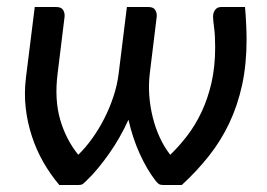

<svg xmlns="http://www.w3.org/2000/svg" viewBox="-20 -527 762 547"><path d="M149 0Q123.5 -30 103.5 -65Q83.5 -100 70.8 -139Q58 -178 53.2 -220Q48.5 -262 54 -306.5L79 -507H140.5Q155 -507 160 -498.2Q165 -489.5 164 -479.5L144 -316.5Q135 -244 151.2 -187Q167.5 -130 203 -86Q224 -106.5 243 -133Q262 -159.5 277.2 -189.5Q292.5 -219.5 303.2 -252Q314 -284.5 318 -317L341.5 -507H403Q417.5 -507 422.5 -498.2Q427.5 -489.5 426.5 -479.5L407 -320Q403 -288 405.2 -256Q407.5 -224 415 -193.5Q422.5 -163 435 -135.8Q447.5 -108.5 465 -86Q490.5 -110.5 513.5 -140.5Q536.5 -170.5 554.2 -208Q572 -245.5 582.5 -291.2Q593 -337 593 -392.5Q593 -425.5 590 -447.8Q587 -470 587 -480Q587 -491 593 -499Q599 -507 610 -507H678Q679 -497.5 679.8 -485Q680.5 -472.5 681.2 -459.8Q682 -447 682.2 -435.2Q682.5 -423.5 682.5 -414.5Q682.5 -344 669.8 -285.2Q657 -226.5 633.2 -176.2Q609.5 -126 575.2 -82.8Q541 -39.5 498 0H444Q436.5 0 432.2 -3Q428 -6 423 -12.5Q398.5 -44 378 -89.2Q357.5 -134.5 346 -186Q334.5 -160.5 320.5 -136Q306.5 -111.5 291 -89.5Q275.5 -67.5 259.2 -47.8Q243 -28 226.5 -12.5Q219.5 -5.5 215.8 -2.8Q212 0 204.5 0Z"/></svg>

Font: Lato Medium
Style: Italic
Weight: 500
Italic angle: -7°
Designer: Lukasz Dziedzic
Foundry: tyPoland Lukasz Dziedzic
Version: Version 2.006; 2014-01-15